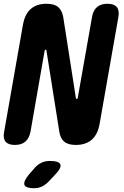

<svg xmlns="http://www.w3.org/2000/svg" viewBox="-41 -760 661 1020"><path d="M81 -629Q91 -685 122.5 -712.5Q154 -740 206 -740Q248 -740 268.5 -722Q289 -704 295 -669L362 -240Q363 -237 364 -235.5Q365 -234 367 -234Q369 -234 370.5 -235.5Q372 -237 372 -240L448 -670Q454 -705 474.5 -722.5Q495 -740 530 -740Q565 -740 579.5 -722.5Q594 -705 588 -670L488 -101Q478 -45 446 -17.5Q414 10 362 10Q320 10 299.5 -8Q279 -26 274 -61L206 -490Q206 -493 204.5 -494.5Q203 -496 201 -496Q199 -496 198 -494.5Q197 -493 196 -490L121 -60Q114 -25 93.5 -7.5Q73 10 38 10Q3 10 -11.5 -7.5Q-26 -25 -19 -60ZM139 137Q156 116 177 105.5Q198 95 223 95Q274 95 280 114.5Q286 134 247 173L216 206Q199 223 180.5 231.5Q162 240 140 240Q96 240 89 222.5Q82 205 112 168Z"/></svg>

Font: Maple Mono ExtraBold
Style: Italic
Weight: 800
Italic angle: -10°
Monospace: yes
Designer: subframe7536
Version: Version 7.200